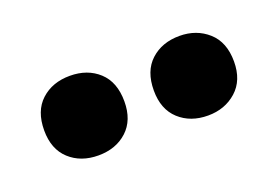

<svg xmlns="http://www.w3.org/2000/svg" viewBox="-37 -822 417 288"><g transform="rotate(-20 171.5 -678.5)"><path d="M20 -678Q20 -709 38 -725.5Q56 -742 84 -742Q112 -742 130 -725.5Q148 -709 148 -678Q148 -648 130 -631.5Q112 -615 84 -615Q56 -615 38 -631.5Q20 -648 20 -678ZM259 -742Q286 -742 304.5 -725.5Q323 -709 323 -678Q323 -648 304.5 -631.5Q286 -615 259 -615Q231 -615 213 -631.5Q195 -648 195 -678Q195 -709 213 -725.5Q231 -742 259 -742Z"/></g></svg>

Font: Minipax
Style: Bold
Weight: 500
Designer: Raphaël Ronot, Igor Stepanchenko (Cyrillic)
Foundry: steppetype
Version: Version 1.002